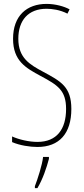

<svg xmlns="http://www.w3.org/2000/svg" viewBox="-20 -744 429 985"><path d="M346 -185C346 -299 292 -327 201 -376C132 -413 74 -447 74 -545C74 -640 125 -699 219 -699C246 -699 287 -694 326 -674L337 -696C310 -711 264 -724 219 -724C117 -724 47 -663 47 -545C47 -431 113 -395 189 -354C277 -307 319 -280 319 -185C319 -82 272 -16 172 -16C129 -16 77 -28 42 -44V-15C81 2 134 10 172 10C284 10 346 -59 346 -185ZM231 71V61H201C197 101 173 175 159 211V221H172C199 176 219 117 231 71Z"/></svg>

Font: Noto Sans Georgian ExtraCondensed Thin
Style: Regular
Weight: 100
Width: 2
Designer: Monotype Design Team, Akaki Razmadze
Foundry: Google LLC
Version: Version 2.005